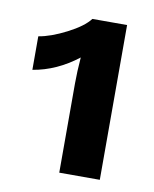

<svg xmlns="http://www.w3.org/2000/svg" viewBox="-56 -774 388 485"><g transform="rotate(10 138.5 -531.5)"><path d="M143 -730H232V-333H128V-562Q128 -592 131 -629Q77 -587 16 -577V-663Q47 -668 87 -688.5Q127 -709 143 -730Z"/></g></svg>

Font: Elaine Sans SemiBold
Style: Regular
Weight: 600
Designer: Wei Huang
Foundry: Wei Huang
Version: Version 2.001;December 24, 2019;FontCreator 12.0.0.2547 64-b